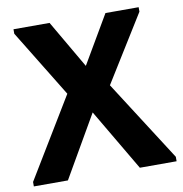

<svg xmlns="http://www.w3.org/2000/svg" viewBox="-79 -774 809 849"><g transform="rotate(-10 325.5 -350.0)"><path d="M5 -20 222 -378 37 -680V-700H199L324 -485L450 -700H599V-680L414 -382L646 -20V0H481L318 -277L158 0H5Z"/></g></svg>

Font: Tilda Sans Extra Bold
Style: Regular
Weight: 800
Designer: ParaType Ltd
Foundry: ParaType Ltd
Version: Version 1.009